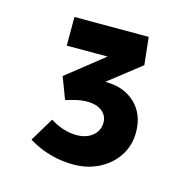

<svg xmlns="http://www.w3.org/2000/svg" viewBox="-66 -841 479 492"><g transform="rotate(15 173.5 -595.0)"><path d="M49 -446 87 -509Q105 -498 122 -492.5Q139 -487 157 -487Q183 -487 199.5 -500.5Q216 -514 216 -536Q216 -554 201.5 -565.5Q187 -577 162 -577Q148 -577 133 -573.5Q118 -570 106 -566L84 -624L200 -716L215 -702H74V-778H271L279 -705L173 -622L162 -629Q169 -633 178.5 -635.5Q188 -638 194 -638Q243 -638 273 -609.5Q303 -581 303 -533Q303 -498 285 -470.5Q267 -443 236.5 -427.5Q206 -412 169 -412Q147 -412 126 -416Q105 -420 86 -427.5Q67 -435 49 -446Z"/></g></svg>

Font: Our Lexend Medium
Style: Regular
Weight: 500
Designer: Bonnie Shaver-Troup, Thomas Jockin
Foundry: Lexend
Version: Version 1.007